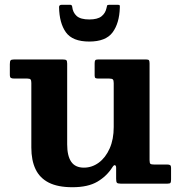

<svg xmlns="http://www.w3.org/2000/svg" viewBox="-20 -769 763 804"><path d="M111.2 -151Q111.2 -97.5 128.9 -60.5Q146.5 -23.5 184.4 -4.2Q222.3 15 283.3 15Q348.3 15 387.8 -8.2Q427.3 -31.5 450.8 -69Q457.3 -79.2 461.8 -77.1Q466.3 -75 466.3 -66.7V-20.8Q466.3 -8 469.4 -4Q472.5 0 485 0H681.5Q691.8 0 694 -3.6Q696.3 -7.3 696.3 -17.8V-66.5Q696.3 -74.8 692.5 -77.4Q688.8 -80 681 -80H626.8Q613.8 -80 610 -82.9Q606.3 -85.8 606.3 -98.5V-503Q606.3 -513 603.9 -516.5Q601.5 -520 591.8 -520H390.8Q381.3 -520 378.8 -516.5Q376.3 -513 376.3 -503V-452.7Q376.3 -444 380.1 -442Q384 -440 392.8 -440H437.7Q448.7 -440 452.5 -436.4Q456.2 -432.7 456.2 -421V-237Q456.2 -185.5 439.2 -147.3Q422.2 -109 393.8 -88Q365.3 -67 331.3 -67Q295 -67 278.1 -91.8Q261.3 -116.5 261.3 -164.5V-502.5Q261.3 -514.5 257.4 -517.2Q253.5 -520 241.8 -520H39.2Q27.5 -520 24.4 -516.2Q21.2 -512.5 21.2 -500.2V-456.5Q21.2 -445.5 25.5 -442.7Q29.7 -440 40.7 -440H94.7Q105 -440 108.1 -436.1Q111.2 -432.2 111.2 -421.5ZM353.8 -595Q422.8 -595 451.3 -633.2Q479.8 -671.5 481.8 -737Q482.3 -744.5 481 -746.8Q479.8 -749 471.8 -749H438.3Q429.3 -749 428.4 -745.3Q427.5 -741.5 425.8 -734.5Q421.3 -713.5 404.8 -700.5Q388.3 -687.5 353.8 -687.5Q317.3 -687.5 301 -702.1Q284.8 -716.8 282.3 -741Q281.5 -749 273.3 -749H238.8Q227.3 -749 227.3 -739.5Q228.3 -672.5 256 -633.7Q283.8 -595 353.8 -595Z"/></svg>

Font: Besley
Style: Regular
Weight: 400
Designer: Owen Earl
Foundry: indestructible type*
Version: Version 4.000